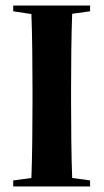

<svg xmlns="http://www.w3.org/2000/svg" viewBox="-20 -677 376 697"><path d="M28 -636 94 -626C97 -549 98 -443 98 -354V-310C98 -219 97 -110 94 -31L28 -22V0H307V-22L242 -31C239 -110 238 -219 238 -310V-354C238 -443 239 -549 242 -627L307 -636V-657H28Z"/></svg>

Font: Source Serif 4 Display
Style: Bold
Weight: 700
Designer: Frank Grießhammer
Foundry: Adobe Systems Incorporated
Version: Version 4.004;hotconv 1.0.117;makeotfexe 2.5.65602